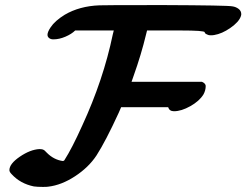

<svg xmlns="http://www.w3.org/2000/svg" viewBox="-20 -706 970 756"><path d="M17 -36Q17 -61 58 -89Q99 -117 135 -119Q140 -119 143 -118.5Q146 -118 148 -117.5Q150 -117 152.5 -115.5Q155 -114 156 -113Q157 -112 160.5 -108.5Q164 -105 165 -104Q192 -77 227 -72Q232 -72 234 -76Q263 -121 304 -212Q387 -392 424 -570L428 -586H276Q262 -572 237.5 -561.5Q213 -551 190 -551Q180 -551 173.5 -556Q167 -561 167 -569Q167 -580 179 -598Q196 -624 235 -648Q293 -682 371 -685Q374 -686 624 -686Q876 -685 895 -681Q909 -679 919.5 -671Q930 -663 930 -650Q930 -647 928 -641Q920 -619 887 -596Q854 -573 823 -568Q805 -565 796 -570Q786 -574 786 -579Q786 -586 690 -586H647H559L558 -582L555 -570Q536 -491 506 -407L498 -384H775Q789 -378 790 -368Q790 -350 781 -334Q765 -308 729.5 -288Q694 -268 665 -268Q647 -268 642 -284H457L447 -261Q396 -150 360 -94Q329 -47 275.5 -12Q222 23 170 29Q165 30 149 30Q127 30 113 28Q60 17 26 -20Q17 -29 17 -36Z"/></svg>

Font: MathJax_Caligraphic
Style: Bold
Weight: 700
Version: Version 1.1